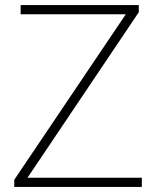

<svg xmlns="http://www.w3.org/2000/svg" viewBox="-20 -734 617 754"><path d="M537 0V-36H88L525 -686V-714H61V-678H474L36 -28V0Z"/></svg>

Font: Noto Sans Arabic ExtLt
Style: Regular
Weight: 200
Designer: Monotype Design Team, Nadine Chahine, Nizar Qandah and Khaled Hosny
Foundry: Monotype Imaging Inc.
Version: Version 2.012